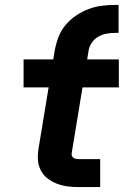

<svg xmlns="http://www.w3.org/2000/svg" viewBox="-20 -762 540 782"><path d="M301 0Q277 0 254.5 -3Q232 -6 211.5 -14Q191 -22 173.5 -35.5Q156 -49 146 -68.5Q136 -88 134.5 -110.5Q133 -133 137 -157L178 -406H76V-520H197L203 -557Q208 -584 218 -610.5Q228 -637 246.5 -659.5Q265 -682 289.5 -698.5Q314 -715 340.5 -725Q367 -735 394.5 -738.5Q422 -742 449 -742H463V-628H449Q432 -628 414.5 -625Q397 -622 381 -613Q365 -604 354.5 -589Q344 -574 341 -557L335 -520H464V-406H316L272 -138Q271 -132 273 -127Q275 -122 279.5 -119Q284 -116 289.5 -115Q295 -114 301 -114H388V0Z"/></svg>

Font: Iosevka SS04 Heavy
Style: Italic
Weight: 900
Italic angle: -9°
Monospace: yes
Designer: Belleve Invis
Foundry: Belleve Invis
Version: Version 19.0.0; ttfautohint (v1.8.4)